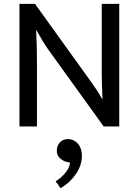

<svg xmlns="http://www.w3.org/2000/svg" viewBox="-20 -650 712 987"><path d="M322 182Q307 179 289.5 164.5Q272 150 272 124Q272 100 287.5 82.5Q303 65 331 65Q343 65 355 70Q367 75 377.5 85.5Q388 96 394.5 112.5Q401 129 401 153Q401 176 393 199.5Q385 223 370 245Q355 267 335 285.5Q315 304 291 317L266 282Q294 265 316 238.5Q338 212 340 186ZM80 -630H160L447 -231Q463 -209 478 -186Q493 -163 505 -141H507Q505 -176 504 -211Q503 -246 503 -281V-630H593V0H513L229 -394Q214 -415 198 -441.5Q182 -468 168 -494H166Q168 -452 169 -410Q170 -368 170 -326V0H80Z"/></svg>

Font: Mukta Vaani
Style: Regular
Weight: 400
Designer: Noopur Datye, Girish Dalvi, Yashodeep Gholap, Pallavi Karambelkar
Foundry: Ek Type
Version: Version 2.538;PS 1.000;hotconv 16.6.51;makeotf.lib2.5.65220;